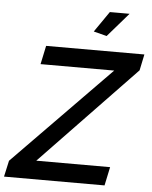

<svg xmlns="http://www.w3.org/2000/svg" viewBox="-95 -968 806 1018"><g transform="rotate(5 307.5 -459.0)"><path d="M442 -790 553 -918H448L372 -808ZM-16 -86 -35 0H500L521 -99H128L632 -624L650 -710H127L106 -611H498Z"/></g></svg>

Font: FIGSv2-sans-serif SmBold Italic
Style: Regular
Weight: 600
Italic angle: -12°
Designer: Matt McInerney, Pablo Impallari, Rodrigo Fuenzalida
Foundry: Matt McInerney, Pablo Impallari, Rodrigo Fuenzalida
Version: Version 4.020;hotconv 1.0.109;makeotfexe 2.5.65596